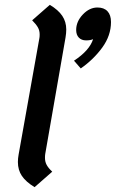

<svg xmlns="http://www.w3.org/2000/svg" viewBox="-20 -762 479 794"><path d="M54 -92Q54 -107 57 -123L143 -605Q144 -610 144 -620Q144 -636 136.5 -649Q129 -662 113 -678L186 -742Q221 -721 237.5 -696.5Q254 -672 254 -640Q254 -625 251 -607L167 -125Q166 -119 166 -109Q166 -93 173 -80Q180 -67 196 -52L123 12Q87 -10 70.5 -34.5Q54 -59 54 -92ZM439 -671Q439 -615 403 -565.5Q367 -516 314 -479L286 -511Q350 -553 365 -600Q354 -595 336 -595Q317 -595 306 -606.5Q295 -618 295 -638Q295 -673 322.5 -702Q350 -731 383 -731Q410 -731 424.5 -715.5Q439 -700 439 -671Z"/></svg>

Font: KoHo SemiBold
Style: Italic
Weight: 600
Italic angle: -10°
Version: Version 1.000; ttfautohint (v1.6)